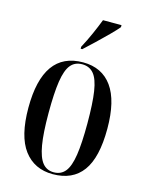

<svg xmlns="http://www.w3.org/2000/svg" viewBox="-117 -839 708 921"><g transform="rotate(15 237.0 -378.0)"><path d="M236 10Q144 10 92.5 -58.5Q41 -127 41 -268Q41 -546 239 -546Q333 -546 383 -476.5Q433 -407 433 -268Q433 -125 383.5 -57.5Q334 10 236 10ZM238 0Q274 0 295 -26Q316 -52 325 -111Q334 -170 334 -268Q334 -368 325 -426.5Q316 -485 294.5 -510.5Q273 -536 237 -536Q201 -536 180 -510.5Q159 -485 150 -426.5Q141 -368 141 -268Q141 -169 151 -110.5Q161 -52 182 -26Q203 0 238 0ZM210 -616Q230 -653 247.5 -692.5Q265 -732 278 -766H370V-756Q356 -739 328.5 -711.5Q301 -684 271 -655.5Q241 -627 218 -606H210Z"/></g></svg>

Font: Noto Serif Display ExtraCondensed Medium
Style: Regular
Weight: 500
Width: 2
Designer: Monotype Design Team
Foundry: Monotype Imaging Inc.
Version: Version 2.009